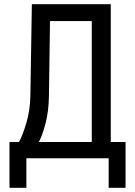

<svg xmlns="http://www.w3.org/2000/svg" viewBox="-20 -750 640 910"><path d="M25 140V-77H70Q87 -107 105 -167.5Q123 -228 124 -298L131 -730H505V-77H575V140H495V0H105V140ZM164 -77H415V-650H217L212 -298Q211 -221 195 -162Q179 -103 164 -77Z"/></svg>

Font: JetBrainsMonoNL NF
Style: Regular
Weight: 400
Designer: Philipp Nurullin, Konstantin Bulenkov
Foundry: JetBrains
Version: Version 2.304; ttfautohint (v1.8.4.7-5d5b);Nerd Fonts 3.2.1